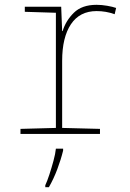

<svg xmlns="http://www.w3.org/2000/svg" viewBox="-20 -556 540 797"><path d="M65 0V-21L212 -25V-503L83 -507V-528H234L238 -427H240Q253 -470 286.5 -503Q320 -536 381 -536Q402 -536 425 -532Q448 -528 462 -523L456 -497Q420 -510 381 -510Q311 -510 274.5 -455.5Q238 -401 238 -303V-25L395 -21V0ZM168 213Q176 196 185 168.5Q194 141 202 111.5Q210 82 212 61H242V69Q233 106 218 146Q203 186 183 221H168Z"/></svg>

Font: Noto Sans Mono ExtraCondensed Thin
Style: Regular
Weight: 100
Width: 2
Designer: Monotype Design Team
Foundry: Monotype Imaging Inc.
Version: Version 2.014; ttfautohint (v1.8.4.7-5d5b)